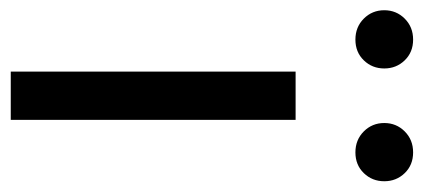

<svg xmlns="http://www.w3.org/2000/svg" viewBox="-266 -566 807 366"><g transform="rotate(90 138.0 -383.5)"><path d="M92 0V-543H184V0ZM31 -657Q7 -657 -9 -673Q-25 -689 -25 -712Q-25 -735 -9 -751Q7 -767 31 -767Q55 -767 70.5 -751Q86 -735 86 -712Q86 -689 70.5 -673Q55 -657 31 -657ZM246 -657Q222 -657 206 -673Q190 -689 190 -712Q190 -735 206 -751Q222 -767 246 -767Q270 -767 285.5 -751Q301 -735 301 -712Q301 -689 285.5 -673Q270 -657 246 -657Z"/></g></svg>

Font: Noto Sans HK
Style: Regular
Weight: 400
Designer: Ryoko NISHIZUKA 西塚涼子 (kana, bopomofo & ideographs); Paul D. Hunt (Latin, Greek & Cyrillic); Sandoll Communications 산돌커뮤니
Foundry: Adobe
Version: Version 2.004-H2;hotconv 1.0.118;makeotfexe 2.5.65603